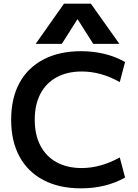

<svg xmlns="http://www.w3.org/2000/svg" viewBox="-20 -1020 753 1050"><path d="M423 10Q304 10 218 -35Q132 -80 86.5 -164Q41 -248 41 -365Q41 -483 86.5 -566.5Q132 -650 218 -695Q304 -740 423 -740Q559 -740 664 -681L635 -571Q533 -629 427 -629Q348 -629 290 -597.5Q232 -566 201 -507Q170 -448 170 -365Q170 -283 201 -223.5Q232 -164 290 -132.5Q348 -101 427 -101Q530 -101 635 -159L664 -49Q559 10 423 10ZM175 -780 330 -1000H477L633 -780H490L405 -914H403L318 -780Z"/></svg>

Font: M PLUS 1 SemiBold
Style: Regular
Weight: 600
Designer: Coji Morishita
Foundry: UNDERFOREST DESIGN
Version: Version 1.001